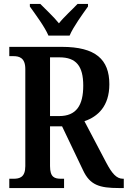

<svg xmlns="http://www.w3.org/2000/svg" viewBox="-20 -951 646 971"><path d="M225 -771H332C351 -816 398 -880 425 -918V-931H372C346 -903 304 -866 278 -833C252 -866 211 -903 184 -931H131V-918C158 -880 206 -816 225 -771ZM27 0H304V-47H290C256 -47 233 -54 233 -111V-312H294L400 -90C435 -15 483 0 582 0H606V-47H602C569 -47 546 -74 517 -129L407 -338C474 -361 533 -413 533 -525C533 -650 464 -714 293 -714H27V-667H48C77 -667 108 -659 108 -602V-111C108 -54 79 -47 48 -47H27ZM279 -364H233V-661H281C365 -661 401 -617 401 -518C401 -418 366 -364 279 -364Z"/></svg>

Font: Noto Serif Myanmar Condensed SemiBold
Style: Regular
Weight: 600
Width: 3
Designer: Ben Mitchell and the Monotype Design Team
Foundry: Monotype Imaging Inc.
Version: Version 2.106